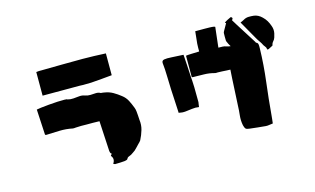

<svg xmlns="http://www.w3.org/2000/svg" viewBox="-93 -1028 2187 1335"><g transform="rotate(-15 1000.0 -360.5)"><path d="M269 -741Q343 -742 417.5 -743Q492 -744 566 -744Q607 -744 648 -742.5Q689 -741 732 -739V-582Q695 -578 656.5 -575Q618 -572 581 -569Q548 -568 523 -568Q498 -568 498 -569H231V-739Q241 -741 251 -741Q261 -741 269 -741ZM600 21Q596 22 592 20Q588 18 583 17Q593 0 593 -14Q593 -28 581 -42Q583 -45 585.5 -48Q588 -51 591 -55Q584 -59 582 -64.5Q580 -70 579 -77Q576 -132 573 -186Q570 -240 567 -295Q544 -296 521 -296Q498 -296 475 -296Q455 -297 435.5 -296.5Q416 -296 396 -295Q390 -295 385.5 -294Q381 -293 376 -294Q329 -304 281 -302.5Q233 -301 185 -299Q184 -299 181.5 -300Q179 -301 177 -302L167 -486Q174 -488 199 -491Q224 -494 256.5 -497Q289 -500 320 -501.5Q351 -503 371 -502.5Q391 -502 390 -499Q412 -493 433.5 -495Q455 -497 476 -499Q497 -501 515 -494Q535 -487 554.5 -488Q574 -489 592.5 -490Q611 -491 627 -482Q634 -481 640 -481Q646 -481 652 -479Q685 -474 712 -458.5Q739 -443 764 -423Q789 -404 802.5 -377.5Q816 -351 827 -322Q832 -309 833.5 -294Q835 -279 836 -265Q837 -257 837 -248.5Q837 -240 838 -232Q843 -195 833 -160.5Q823 -126 806 -93Q803 -88 798 -83Q793 -78 788 -73Q779 -64 770 -54Q761 -44 751 -35Q744 -29 735.5 -24Q727 -19 719 -13Q710 -8 700.5 -5Q691 -2 686 9Q685 13 677.5 15Q670 17 665 18Q632 21 600 21Z M1525 -152Q1527 -199 1530 -247Q1533 -295 1535 -343Q1536 -360 1537 -375Q1538 -390 1539 -406Q1532 -406 1525.5 -406.5Q1519 -407 1512 -407Q1496 -409 1479.5 -409Q1463 -409 1447 -410Q1443 -410 1439 -409.5Q1435 -409 1431 -410Q1392 -421 1352.5 -421.5Q1313 -422 1272 -423Q1271 -423 1269.5 -424Q1268 -425 1266 -426V-579Q1274 -581 1302.5 -582Q1331 -583 1362 -584Q1362 -598 1362 -612Q1362 -626 1363 -640Q1365 -661 1367.5 -683Q1370 -705 1372 -727H1442Q1458 -727 1476 -726.5Q1494 -726 1505.5 -724Q1517 -722 1514 -717Q1511 -687 1507 -656Q1503 -625 1500 -594Q1499 -590 1499 -585Q1499 -580 1498 -575Q1513 -575 1527.5 -574.5Q1542 -574 1554 -569Q1562 -566 1569 -565Q1576 -564 1583 -563Q1577 -573 1571.5 -583Q1566 -593 1562 -604Q1561 -606 1561 -610Q1561 -624 1560.5 -638Q1560 -652 1561 -665Q1562 -670 1564.5 -674Q1567 -678 1569 -682Q1580 -703 1594 -726Q1593 -727 1591 -727.5Q1589 -728 1586 -729Q1588 -731 1590 -733Q1592 -735 1593 -736Q1601 -741 1609.5 -745.5Q1618 -750 1627 -754Q1631 -756 1634.5 -757.5Q1638 -759 1642 -754Q1650 -747 1641 -738Q1641 -738 1639 -734Q1645 -724 1651 -714.5Q1657 -705 1663 -695Q1686 -658 1709.5 -621.5Q1733 -585 1756 -548Q1757 -547 1757.5 -545Q1758 -543 1759 -541Q1771 -537 1773.5 -527Q1776 -517 1775 -494Q1772 -376 1757.5 -259Q1743 -142 1733 -24Q1732 -12 1730.5 1.5Q1729 15 1727 32Q1714 33 1701 35.5Q1688 38 1676 37Q1647 35 1618.5 31.5Q1590 28 1561 25Q1541 23 1534.5 16.5Q1528 10 1523 -10Q1516 -46 1520 -81.5Q1524 -117 1525 -152ZM1851 -696Q1867 -681 1877.5 -663Q1888 -645 1895 -624Q1905 -598 1899 -570Q1896 -557 1891.5 -542.5Q1887 -528 1876 -517Q1873 -513 1870.5 -509Q1868 -505 1867 -500Q1867 -491 1860 -489Q1853 -486 1846.5 -482Q1840 -478 1833 -475Q1829 -474 1825.5 -474Q1822 -474 1822 -479Q1821 -490 1815 -496.5Q1809 -503 1805 -510Q1797 -527 1786.5 -541.5Q1776 -556 1767 -572Q1748 -604 1730 -637Q1712 -670 1692 -704Q1700 -708 1706 -710Q1712 -712 1718 -716Q1736 -727 1755 -727.5Q1774 -728 1793 -726Q1825 -722 1851 -696ZM1096 -572Q1095 -590 1113 -593.5Q1131 -597 1166 -594.5Q1201 -592 1251 -590Q1254 -551 1256 -514.5Q1258 -478 1260 -441Q1262 -419 1263 -396.5Q1264 -374 1265 -352Q1265 -325 1265.5 -298.5Q1266 -272 1266 -245Q1265 -237 1263.5 -229.5Q1262 -222 1261 -211Q1236 -215 1211.5 -211.5Q1187 -208 1162.5 -205.5Q1138 -203 1114 -209Q1112 -253 1109.5 -295.5Q1107 -338 1105 -381Q1103 -424 1102 -476.5Q1101 -529 1096 -572ZM1114 -208 1112 -210Q1113 -210 1113 -209.5Q1113 -209 1114 -209Z"/></g></svg>

Font: Palette Mosaic
Style: Regular
Weight: 400
Designer: Shibuyafont
Version: Version 1.001